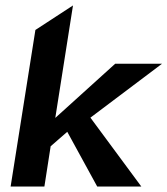

<svg xmlns="http://www.w3.org/2000/svg" viewBox="-20 -685 615 705"><path d="M19 0H143L166 -148L227 -201L337 0H499L312 -253L575 -451H403L183 -252L248 -665L110 -575Z"/></svg>

Font: Charger Sport
Style: UltNrwObl
Weight: 1000
Designer: Jasper
Foundry: Cannot Into Space Fonts
Version: Version 1.1